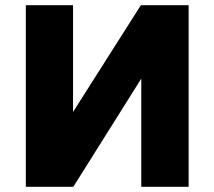

<svg xmlns="http://www.w3.org/2000/svg" viewBox="-20 -720 826 740"><path d="M79.5 0V-700H261.5V-288.5L523 -700H707V0H524.5V-417L262.5 0Z"/></svg>

Font: Geologica ExtraBold
Style: Regular
Weight: 800
Designer: Sindre Bremnes, Frode Helland
Foundry: Monokrom Skriftforlag AS
Version: Version 1.010;gftools[0.9.28]